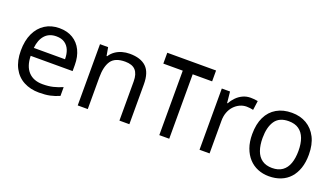

<svg xmlns="http://www.w3.org/2000/svg" viewBox="-61 -1114 2750 1579"><g transform="rotate(20 1314.0 -324.5)"><path d="M292 -546Q361 -546 410.5 -516Q460 -486 486.5 -431.5Q513 -377 513 -304V-251H146Q148 -160 192.5 -112.5Q237 -65 317 -65Q368 -65 407.5 -74.5Q447 -84 489 -102V-25Q448 -7 408 1.5Q368 10 313 10Q237 10 178.5 -21Q120 -52 87.5 -113.5Q55 -175 55 -264Q55 -352 84.5 -415Q114 -478 167.5 -512Q221 -546 292 -546ZM291 -474Q228 -474 191.5 -433.5Q155 -393 148 -321H421Q421 -367 407 -401Q393 -435 364.5 -454.5Q336 -474 291 -474Z M907 -546Q1003 -546 1052 -499.5Q1101 -453 1101 -349V0H1014V-343Q1014 -408 985 -440Q956 -472 894 -472Q805 -472 771 -422Q737 -372 737 -278V0H649V-536H720L733 -463H738Q756 -491 782.5 -509.5Q809 -528 841 -537Q873 -546 907 -546Z M1620 -659V-564H1450V0H1363V-564H1193V-659Z M1965 -546Q1980 -546 1997.5 -544.5Q2015 -543 2028 -540L2017 -459Q2004 -462 1988.5 -464Q1973 -466 1959 -466Q1928 -466 1900 -453Q1872 -440 1850 -416.5Q1828 -393 1815.5 -360Q1803 -327 1803 -286V0H1715V-536H1787L1797 -438H1801Q1818 -468 1842 -492.5Q1866 -517 1897 -531.5Q1928 -546 1965 -546Z M2574 -269Q2574 -202 2556.5 -150.5Q2539 -99 2506.5 -63Q2474 -27 2427.5 -8.5Q2381 10 2324 10Q2271 10 2226 -8.5Q2181 -27 2148 -63Q2115 -99 2096.5 -150.5Q2078 -202 2078 -269Q2078 -358 2108 -419.5Q2138 -481 2194 -513.5Q2250 -546 2327 -546Q2400 -546 2455.5 -513.5Q2511 -481 2542.5 -419.5Q2574 -358 2574 -269ZM2169 -269Q2169 -206 2185.5 -159.5Q2202 -113 2237 -88Q2272 -63 2326 -63Q2380 -63 2415 -88Q2450 -113 2466.5 -159.5Q2483 -206 2483 -269Q2483 -333 2466 -378Q2449 -423 2414.5 -447.5Q2380 -472 2325 -472Q2243 -472 2206 -418Q2169 -364 2169 -269Z"/></g></svg>

Font: usinhala05
Style: Book
Weight: 400
Designer: Jelle Bosma - Monotype Design Team
Foundry: Monotype Imaging Inc.
Version: Version 2.003